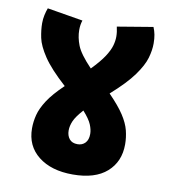

<svg xmlns="http://www.w3.org/2000/svg" viewBox="-74 -697 687 764"><g transform="rotate(10 269.5 -315.0)"><path d="M455 -152Q455 -82 407.5 -40Q360 2 270 2Q183 2 131 -39Q79 -80 79 -151Q79 -178 86 -205.5Q93 -233 114 -265.5Q135 -298 178 -339Q115 -396 87 -438Q59 -480 52.5 -511.5Q46 -543 46 -570Q46 -587 49.5 -603Q53 -619 58 -632L202 -608Q199 -599 197.5 -589.5Q196 -580 196 -569Q196 -539 208.5 -507Q221 -475 268 -426Q302 -461 318.5 -486.5Q335 -512 340.5 -531.5Q346 -551 346 -568Q346 -587 341 -608L485 -632Q491 -618 494 -602.5Q497 -587 497 -567Q497 -540 488 -508.5Q479 -477 449.5 -436Q420 -395 359 -341Q400 -299 420.5 -267.5Q441 -236 448 -208Q455 -180 455 -152ZM224 -168Q224 -147 235 -133.5Q246 -120 268 -120Q287 -120 299 -132.5Q311 -145 311 -169Q311 -186 302.5 -206.5Q294 -227 268 -256Q241 -226 232.5 -206Q224 -186 224 -168Z"/></g></svg>

Font: Noto Sans Devanagari UI SemiCondensed ExtraBold
Style: Regular
Weight: 800
Width: 4
Designer: Jelle Bosma - Monotype Design Team
Foundry: Monotype Imaging Inc.
Version: Version 2.004; ttfautohint (v1.8.4.7-5d5b)